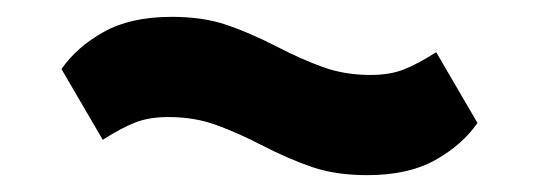

<svg xmlns="http://www.w3.org/2000/svg" viewBox="-20 -420 640 228"><path d="M416 -212Q379 -212 351 -221.5Q323 -231 290 -248Q263 -262 237 -271.5Q211 -281 180 -281Q157 -281 140.5 -274.5Q124 -268 102 -254L53 -338Q71 -364 103 -382Q135 -400 184 -400Q221 -400 249 -390.5Q277 -381 310 -364Q337 -350 363 -340.5Q389 -331 420 -331Q443 -331 459.5 -337.5Q476 -344 498 -358L547 -274Q529 -248 497 -230Q465 -212 416 -212Z"/></svg>

Font: IBM Plex Sans Devanagari
Style: Bold
Weight: 700
Designer: Mike Abbink, Paul van der Laan, Pieter van Rosmalen, Erin McLaughlin
Foundry: Bold Monday
Version: Version 1.1